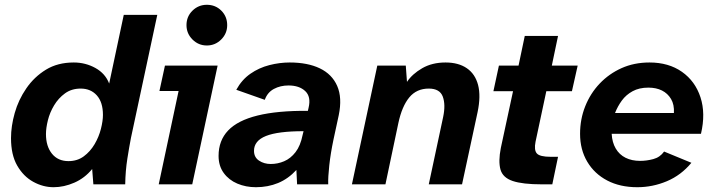

<svg xmlns="http://www.w3.org/2000/svg" viewBox="-20 -770 2977 802"><path d="M204 12Q160 12 119 -10.5Q78 -33 52 -78Q26 -123 26 -193Q26 -243 41.5 -298Q57 -353 90 -401Q123 -449 172 -479Q221 -509 288 -509Q337 -509 378.5 -486Q420 -463 436 -421L497 -708H637L527 -194Q520 -158 512 -107.5Q504 -57 503 0H370L365 -64Q334 -26 290.5 -7Q247 12 204 12ZM266 -97Q303 -97 330 -117Q357 -137 375 -167.5Q393 -198 401.5 -231.5Q410 -265 410 -290Q410 -343 384.5 -371.5Q359 -400 317 -400Q279 -400 251.5 -380Q224 -360 206 -330Q188 -300 180 -267.5Q172 -235 172 -210Q172 -159 197 -128Q222 -97 266 -97Z M643 0 726 -390H646L669 -496H889L783 0ZM844 -580Q809 -580 784 -605Q759 -630 759 -665Q759 -701 784 -725.5Q809 -750 844 -750Q880 -750 904.5 -725.5Q929 -701 929 -665Q929 -630 904 -605Q879 -580 844 -580Z M1049 12Q1007 12 971.5 -3Q936 -18 914.5 -47.5Q893 -77 893 -119Q893 -183 933 -225Q973 -267 1056 -287.5Q1139 -308 1266 -307L1269 -320Q1280 -366 1255 -389.5Q1230 -413 1185 -413Q1151 -413 1124 -398.5Q1097 -384 1086 -353L967 -395Q990 -437 1026 -462Q1062 -487 1105 -498Q1148 -509 1190 -509Q1265 -509 1316 -484.5Q1367 -460 1388.5 -411Q1410 -362 1395 -289L1373 -187Q1361 -130 1355.5 -80Q1350 -30 1351 0H1221L1218 -60Q1184 -23 1141.5 -5.5Q1099 12 1049 12ZM1111 -85Q1140 -85 1167 -96.5Q1194 -108 1214.5 -134.5Q1235 -161 1244 -206L1248 -222Q1141 -222 1091 -202Q1041 -182 1041 -140Q1041 -113 1062 -99Q1083 -85 1111 -85Z M1450 0 1556 -496H1675L1680 -428Q1702 -461 1743.5 -485Q1785 -509 1841 -509Q1895 -509 1930 -485Q1965 -461 1977 -415Q1989 -369 1975 -302L1910 0H1771L1831 -281Q1842 -333 1829.5 -366.5Q1817 -400 1771 -400Q1720 -400 1689.5 -363Q1659 -326 1644 -256L1590 0Z M2243 0Q2163 0 2121.5 -14Q2080 -28 2070.5 -62Q2061 -96 2072 -152L2123 -389H2041L2064 -496H2146L2172 -620H2311L2285 -496H2393L2369 -389H2262L2217 -178Q2210 -143 2222.5 -129Q2235 -115 2281 -115H2311L2287 0Z M2642 12Q2570 12 2516.5 -16Q2463 -44 2433 -94.5Q2403 -145 2403 -211Q2403 -272 2424.5 -326Q2446 -380 2485 -421Q2524 -462 2576.5 -485.5Q2629 -509 2693 -509Q2773 -509 2828.5 -470Q2884 -431 2906 -363.5Q2928 -296 2908 -211H2535Q2537 -175 2552 -149.5Q2567 -124 2593 -111Q2619 -98 2654 -98Q2681 -98 2709 -105.5Q2737 -113 2754 -137L2868 -90Q2825 -38 2765.5 -13Q2706 12 2642 12ZM2549 -298H2795Q2797 -333 2783 -356.5Q2769 -380 2745 -392Q2721 -404 2688 -404Q2650 -404 2622.5 -389Q2595 -374 2577.5 -350Q2560 -326 2549 -298Z"/></svg>

Font: Atkinson Hyperlegible Next
Style: Bold Italic
Weight: 700
Italic angle: -12°
Designer: Elliott Scott, Megan Eiswerth, Linus Boman, Theodore Petrosky, Letters from Sweden
Foundry: Applied Design Works, Letters from Sweden
Version: Version 2.001